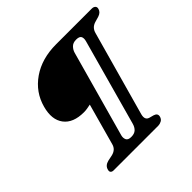

<svg xmlns="http://www.w3.org/2000/svg" viewBox="-176 -868 1035 1035"><g transform="rotate(-45 342.0 -350.0)"><path d="M103 -507.5Q126.5 -595 202.2 -647.5Q278 -700 387.5 -700H658.5Q672.5 -700 679.8 -692.5Q687 -685 683 -672.5Q677.5 -652.5 653 -644.5L620.5 -635Q588.5 -625 580 -592.5L445 -108.5Q435.5 -72.5 462 -64.5L488 -57.5Q512.5 -50 507 -28.5Q503 -13 490.5 -6.5Q478 0 466.5 0H126Q114 0 108.5 -6.5Q103 -13 106.5 -24.5Q112.5 -49.5 142.5 -57L176 -64Q211.5 -72.5 220 -104.5L285.5 -341.5Q274 -339.5 261.8 -337Q249.5 -334.5 234 -334.5Q152.5 -334.5 117 -381.5Q81.5 -428.5 103 -507.5ZM376 -104 512.5 -597.5Q518 -617.5 511.8 -629.5Q505.5 -641.5 481 -641.5Q457 -641.5 443.8 -628Q430.5 -614.5 425.5 -597L288.5 -104.5Q284 -87.5 290.2 -73.8Q296.5 -60 320.5 -60Q345 -60 357.8 -72.2Q370.5 -84.5 376 -104Z"/></g></svg>

Font: Fraunces 72pt S100
Style: Italic
Weight: 400
Italic angle: -16°
Version: Version 1.000; ttfautohint (v1.8.3)